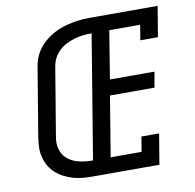

<svg xmlns="http://www.w3.org/2000/svg" viewBox="-81 -818 913 900"><g transform="rotate(-10 375.0 -367.5)"><path d="M291 0Q267 0 242.5 -2Q218 -4 196 -10.5Q174 -17 153.5 -27.5Q133 -38 116 -53Q99 -68 87.5 -87.5Q76 -107 70 -129.5Q64 -152 64.5 -176Q65 -200 69 -225L123 -550Q126 -572 135 -594.5Q144 -617 158.5 -636Q173 -655 192 -670.5Q211 -686 232.5 -697.5Q254 -709 276.5 -716Q299 -723 322 -727.5Q345 -732 367.5 -733.5Q390 -735 412 -735H727L703 -590H619L631 -662H484L447 -434H659L646 -360H434L387 -74H534L546 -145H630L606 0ZM303 -74 400 -662Q380 -662 360 -660Q340 -658 319.5 -652Q299 -646 279.5 -636.5Q260 -627 244 -612Q228 -597 218 -577.5Q208 -558 205 -538L151 -213Q147 -191 149.5 -170.5Q152 -150 161.5 -133Q171 -116 187 -104Q203 -92 222 -85.5Q241 -79 261.5 -76.5Q282 -74 303 -74Z"/></g></svg>

Font: Iosevka Etoile
Style: Italic
Weight: 400
Italic angle: -9°
Designer: Belleve Invis
Foundry: Belleve Invis
Version: Version 22.1.2; ttfautohint (v1.8.4)